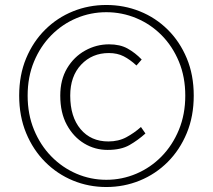

<svg xmlns="http://www.w3.org/2000/svg" viewBox="-20 -738 855 771"><path d="M407 13Q336 13 273 -13Q210 -39 161.5 -87.5Q113 -136 85 -203.5Q57 -271 57 -354Q57 -437 85 -504Q113 -571 161.5 -619Q210 -667 273 -692.5Q336 -718 407 -718Q478 -718 541.5 -692.5Q605 -667 653.5 -619Q702 -571 730 -504Q758 -437 758 -354Q758 -271 730 -203.5Q702 -136 653.5 -87.5Q605 -39 541.5 -13Q478 13 407 13ZM407 -16Q470 -16 527.5 -40.5Q585 -65 629 -110Q673 -155 698.5 -217Q724 -279 724 -354Q724 -429 698.5 -490.5Q673 -552 629 -596.5Q585 -641 527.5 -665Q470 -689 407 -689Q344 -689 287 -665Q230 -641 186 -596.5Q142 -552 116.5 -490.5Q91 -429 91 -354Q91 -279 116.5 -217Q142 -155 186 -110Q230 -65 287 -40.5Q344 -16 407 -16ZM412 -136Q361 -136 318 -162Q275 -188 248.5 -236.5Q222 -285 222 -354Q222 -418 249.5 -464Q277 -510 322 -535Q367 -560 418 -560Q462 -560 492.5 -543Q523 -526 549 -499L528 -475Q502 -499 476.5 -512Q451 -525 417 -525Q350 -525 306 -478.5Q262 -432 262 -354Q262 -269 303.5 -219.5Q345 -170 415 -170Q456 -170 487.5 -187Q519 -204 546 -228L564 -202Q534 -175 500 -155.5Q466 -136 412 -136Z"/></svg>

Font: Noto Sans KR Thin
Style: Regular
Weight: 100
Designer: Ryoko NISHIZUKA 西塚涼子 (kana, bopomofo & ideographs); Paul D. Hunt (Latin, Greek & Cyrillic); Sandoll Communications 산돌커뮤니
Foundry: Adobe
Version: Version 2.004-H2;hotconv 1.0.118;makeotfexe 2.5.65603